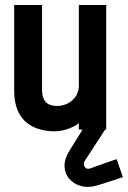

<svg xmlns="http://www.w3.org/2000/svg" viewBox="-20 -521 514 772"><path d="M404 -12H314V-3L258 87Q238 120 239.5 149Q241 178 259 198.5Q277 219 306 227Q335 235 369 225Q377 223 394 217.5Q411 212 429.5 206Q448 200 461 195.5Q474 191 474 191L449 119Q449 119 437 123Q425 127 408 133Q391 139 374 145Q357 151 346 155Q334 160 326.5 155.5Q319 151 317.5 142Q316 133 322 124L404 -2ZM297 -26V0H407V-501H297V-176Q297 -158 290 -143.5Q283 -129 271 -118Q259 -107 243 -101Q227 -95 210 -95Q190 -95 176.5 -101.5Q163 -108 156 -122.5Q149 -137 149 -160V-501H37V-158Q37 -119 46 -91Q55 -63 71 -44Q87 -25 108 -14Q129 -3 152 2Q175 7 198 7Q219 7 239.5 1.5Q260 -4 275.5 -12Q291 -20 297 -26Z"/></svg>

Font: Advent Pro
Style: Bold
Weight: 700
Designer: VivaRado, Andreas Kalpakidis
Foundry: VivaRado, Andreas Kalpakidis
Version: Version 3.000